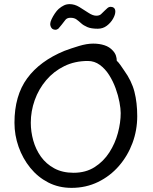

<svg xmlns="http://www.w3.org/2000/svg" viewBox="-20 -909 738 929"><path d="M326 0Q264 0 213.5 -26Q163 -52 126.5 -97Q90 -142 70 -198.5Q50 -255 50 -315Q50 -446 111.5 -530Q173 -614 292 -663Q324 -675 362 -686.5Q400 -698 431 -698Q461 -698 485.5 -690Q510 -682 526 -664Q537 -652 541 -639.5Q545 -627 545 -615Q553 -608 562.5 -594.5Q572 -581 580 -569Q617 -518 630.5 -465Q644 -412 644 -347Q644 -279 621 -217Q598 -155 555.5 -106Q513 -57 454.5 -28.5Q396 0 326 0ZM336 -73Q395 -73 438 -100.5Q481 -128 509 -171.5Q537 -215 550.5 -265.5Q564 -316 564 -362Q564 -383 558 -415Q552 -447 539.5 -481.5Q527 -516 508 -546Q489 -576 463 -595Q437 -614 405 -614Q342 -614 291 -589Q240 -564 203.5 -521Q167 -478 148 -424.5Q129 -371 129 -315Q129 -272 141 -229Q153 -186 178 -151Q203 -116 242.5 -94.5Q282 -73 336 -73ZM250 -765Q235 -765 229 -774Q223 -783 223 -793Q223 -802 229.5 -816Q236 -830 245.5 -844Q255 -858 264 -866Q277 -877 289.5 -883Q302 -889 317 -889Q341 -889 364 -875Q387 -861 408 -847Q429 -833 446 -833Q461 -833 469 -840.5Q477 -848 487 -858Q493 -864 500 -870Q507 -876 516 -876Q525 -876 531.5 -870.5Q538 -865 538 -853Q538 -838 527 -818.5Q516 -799 497 -784.5Q478 -770 453 -770Q421 -770 402.5 -778Q384 -786 372.5 -796.5Q361 -807 350 -815Q339 -823 321 -823Q305 -823 297 -813.5Q289 -804 278 -789Q274 -785 270.5 -780Q267 -775 262 -770Q254 -765 250 -765Z"/></svg>

Font: Fuzzy Bubbles
Style: Regular
Weight: 400
Designer: Robert E. Leuschke
Foundry: Robert E. Leuschke
Version: Version 1.010; ttfautohint (v1.8.3)